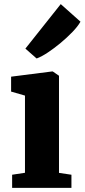

<svg xmlns="http://www.w3.org/2000/svg" viewBox="-20 -914 412 934"><path d="M39 0V-64L101.5 -73.5V-449L34 -468.5V-541L234 -566.5H236.5L267 -545.5V-73L327.5 -64V0ZM157.5 -630 103.5 -677.5 275.5 -894 371.5 -808.5Q358.5 -785.5 332.5 -758.5Q306.5 -731.5 275 -705.2Q243.5 -679 213 -658.8Q182.5 -638.5 159.5 -630Z"/></svg>

Font: Merriweather 24pt Black
Style: Regular
Weight: 900
Designer: Eben Sorkin
Foundry: Eben Sorkin
Version: Version 2.100